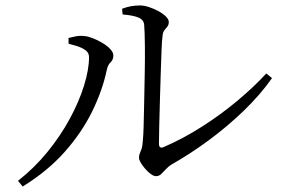

<svg xmlns="http://www.w3.org/2000/svg" viewBox="-20 -702 1040 703"><path d="M551 -57Q543 -57 532.5 -64.5Q522 -72 512 -83.5Q502 -95 495.5 -106Q489 -117 489 -124Q489 -134 492 -140.5Q495 -147 498.5 -157.5Q502 -168 503 -188Q505 -205 506 -243.5Q507 -282 508 -332.5Q509 -383 510 -436Q511 -489 510.5 -535Q510 -581 508 -610Q507 -629 487.5 -637.5Q468 -646 429 -649L427 -670Q446 -677 461 -679.5Q476 -682 493 -682Q508 -682 526 -676Q544 -670 560.5 -661Q577 -652 587.5 -641.5Q598 -631 598 -622Q598 -611 593 -605Q588 -599 582 -591.5Q576 -584 575 -569Q573 -556 571.5 -519Q570 -482 568.5 -433Q567 -384 565.5 -333Q564 -282 563 -240Q562 -198 562 -176Q562 -157 578 -163Q650 -194 719 -238Q788 -282 848.5 -332.5Q909 -383 955 -433L976 -416Q933 -355 873 -297Q813 -239 744.5 -188.5Q676 -138 607 -99Q596 -92 587 -82Q578 -72 570 -64.5Q562 -57 551 -57ZM46 -40Q106 -87 154 -146Q202 -205 236 -268Q270 -331 288 -389.5Q306 -448 306 -493Q306 -509 292.5 -518.5Q279 -528 261 -533.5Q243 -539 231 -542V-563Q242 -566 257.5 -569Q273 -572 289 -570Q302 -569 320 -562Q338 -555 355.5 -544.5Q373 -534 384 -522Q395 -510 395 -499Q395 -483 385 -474Q375 -465 371 -446Q355 -370 317 -293Q279 -216 217 -146Q155 -76 63 -19Z"/></svg>

Font: Noto Serif JP
Style: Regular
Weight: 400
Designer: Ryoko NISHIZUKA  (kana & ideographs); Frank Grießhammer (Latin, Greek & Cyrillic); Wenlong ZHANG  (bopomofo); Sandoll Co
Foundry: Adobe
Version: Version 2.003-H1;hotconv 1.1.1;makeotfexe 2.6.0